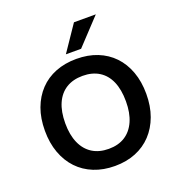

<svg xmlns="http://www.w3.org/2000/svg" viewBox="-163 -1075 1142 1222"><g transform="rotate(-20 407.5 -464.5)"><path d="M408 10Q330 10 266.5 -15.5Q203 -41 158 -88.5Q113 -136 88.5 -203Q64 -270 64 -353Q64 -437 88.5 -503.5Q113 -570 158 -617.5Q203 -665 266.5 -690Q330 -715 408 -715Q486 -715 549 -690Q612 -665 657 -618Q702 -571 726.5 -504Q751 -437 751 -354Q751 -271 726.5 -204Q702 -137 657 -89Q612 -41 549 -15.5Q486 10 408 10ZM408 -106Q473 -106 518.5 -135Q564 -164 588.5 -219.5Q613 -275 613 -353Q613 -433 589 -488Q565 -543 519 -571.5Q473 -600 408 -600Q343 -600 297 -571.5Q251 -543 226.5 -488Q202 -433 202 -353Q202 -275 226.5 -219.5Q251 -164 297 -135Q343 -106 408 -106ZM356 -765 474 -939H622L459 -765Z"/></g></svg>

Font: Nunito Sans 9pt
Style: Bold
Weight: 700
Version: Version 3.101;gftools[0.9.27]